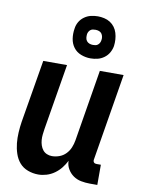

<svg xmlns="http://www.w3.org/2000/svg" viewBox="-87 -831 674 899"><g transform="rotate(10 250.0 -381.0)"><path d="M439 8H403Q382 8 361.5 4Q341 0 324.5 -11.5Q308 -23 297.5 -41Q287 -59 287 -80Q278 -62 265 -45.5Q252 -29 234.5 -16.5Q217 -4 197 2Q177 8 158 8Q132 8 108 -1Q84 -10 68.5 -28Q53 -46 45 -70Q37 -94 34.5 -119Q32 -144 33.5 -170Q35 -196 39 -222L89 -520H202L150 -207Q148 -194 146.5 -180.5Q145 -167 146 -154Q147 -141 151 -129Q155 -117 162.5 -107.5Q170 -98 181.5 -93Q193 -88 206 -88Q224 -88 241.5 -94.5Q259 -101 272 -114.5Q285 -128 292 -145Q299 -162 302 -180L358 -520H471L403 -108Q402 -104 402.5 -100Q403 -96 405.5 -93Q408 -90 411.5 -89Q415 -88 419 -88H439ZM304 -570Q281 -570 259 -578.5Q237 -587 223.5 -605Q210 -623 206.5 -646.5Q203 -670 207 -694Q209 -711 217.5 -726Q226 -741 240.5 -751.5Q255 -762 271.5 -766Q288 -770 305 -770Q320 -770 335.5 -766.5Q351 -763 363.5 -755Q376 -747 385 -735Q394 -723 398.5 -708Q403 -693 404 -677.5Q405 -662 403 -646Q400 -629 391.5 -614Q383 -599 368.5 -588.5Q354 -578 337.5 -574Q321 -570 304 -570ZM305 -634Q311 -634 317 -635Q323 -636 328 -640Q333 -644 336 -649.5Q339 -655 340 -661Q342 -670 340.5 -678.5Q339 -687 334.5 -693.5Q330 -700 322 -703Q314 -706 305 -706Q299 -706 292.5 -705Q286 -704 281 -700Q276 -696 273 -690.5Q270 -685 269 -679Q268 -670 269 -661.5Q270 -653 275 -646.5Q280 -640 288 -637Q296 -634 305 -634Z"/></g></svg>

Font: Iosevka Term Curly
Style: Bold Italic
Weight: 700
Italic angle: -9°
Designer: Belleve Invis
Foundry: Belleve Invis
Version: Version 32.3.0